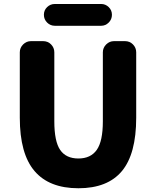

<svg xmlns="http://www.w3.org/2000/svg" viewBox="-20 -956 803 989"><path d="M383.8 13.7Q233.4 13.7 157.7 -75.2Q82 -164.1 82 -349.6V-686.5Q82 -710 99.1 -727.1Q116.2 -744.1 139.6 -744.1H202.1Q226.6 -744.1 243.2 -727.1Q259.8 -710 259.8 -686.5V-331.1Q259.8 -227.5 290 -183.6Q320.3 -139.6 383.8 -139.6Q447.3 -139.6 478.5 -184.1Q509.8 -228.5 509.8 -331.1V-686.5Q509.8 -710 526.9 -727.1Q543.9 -744.1 567.4 -744.1H624Q648.4 -744.1 665 -727.1Q681.6 -710 681.6 -686.5V-349.6Q681.6 -163.1 607.9 -74.7Q534.2 13.7 383.8 13.7ZM262.7 -823.2Q239.3 -823.2 222.7 -839.8Q206.1 -856.4 206.1 -879.9Q206.1 -903.3 222.7 -919.4Q239.3 -935.5 262.7 -935.5H501Q523.4 -935.5 540 -919.4Q556.6 -903.3 556.6 -879.9Q556.6 -856.4 540 -839.8Q523.4 -823.2 501 -823.2Z"/></svg>

Font: Gen Jyuu Gothic Heavy
Style: Bold
Weight: 900
Designer: [Source Han Sans]
Ryoko NISHIZUKA  (kana & ideographs); Paul D. Hunt (Latin, Greek & Cyrillic); Wenlong ZHANG  (bopomofo
Version: Version 1.002.20150607